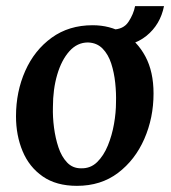

<svg xmlns="http://www.w3.org/2000/svg" viewBox="-20 -593 557 624"><path d="M281 -511Q337 -511 381.5 -485Q426 -459 452.5 -409.5Q479 -360 479 -289Q479 -210 449 -141.5Q419 -73 363.5 -31Q308 11 230 11Q163 11 119 -19.5Q75 -50 53.5 -101.5Q32 -153 32 -215Q32 -295 62 -362.5Q92 -430 148 -470.5Q204 -511 281 -511ZM266 -455Q231 -455 205.5 -426.5Q180 -398 166 -350.5Q152 -303 152 -245Q151 -213 155.5 -178.5Q160 -144 170 -114Q180 -84 198 -65Q216 -46 243 -46Q274 -45 295.5 -66Q317 -87 330.5 -120Q344 -153 350.5 -190Q357 -227 357 -260Q358 -290 354.5 -323.5Q351 -357 341.5 -386.5Q332 -416 313.5 -435Q295 -454 266 -455ZM334 -440 345 -497Q381 -497 397.5 -522Q414 -547 419 -573H513Q501 -513 456 -476.5Q411 -440 334 -440Z"/></svg>

Font: Lora SemiBold
Style: Italic
Weight: 600
Italic angle: -3°
Designer: Olga Karpushina, Alexei Vanyashin (Cyrillic)
Foundry: Cyreal
Version: Version 3.011; ttfautohint (v1.8.4.7-5d5b)